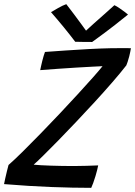

<svg xmlns="http://www.w3.org/2000/svg" viewBox="-32 -897 650 924"><path d="M407 7Q318.5 7 213.8 3Q109 -1 -12.5 -11Q-10.5 -21 -6.8 -38.5Q-3 -56 1.5 -73.8Q6 -91.5 9 -103Q37.5 -128 77.5 -167.5Q117.5 -207 163.2 -254Q209 -301 255 -349.8Q301 -398.5 342.2 -443.5Q383.5 -488.5 414.8 -523.8Q446 -559 461.5 -578.5Q448.5 -578 414.8 -576.2Q381 -574.5 336.5 -571.8Q292 -569 245.8 -565.8Q199.5 -562.5 161.5 -559.5Q163 -567.5 165.8 -579.8Q168.5 -592 171.5 -604Q178.5 -631.5 184.5 -647Q227 -650 283.2 -654Q339.5 -658 397.2 -661Q455 -664 502.5 -665Q510.5 -665 530 -665.2Q549.5 -665.5 569.2 -665.5Q589 -665.5 598 -665Q597 -658 594.8 -647Q592.5 -636 590 -626Q581.5 -594.5 576 -582.5Q548.5 -547 509.2 -501.8Q470 -456.5 425 -407.5Q380 -358.5 334.8 -310.8Q289.5 -263 248.8 -221.2Q208 -179.5 176.8 -148.8Q145.5 -118 130 -104.5Q159.5 -101.5 213.2 -99.8Q267 -98 324.5 -98Q354 -98 383.8 -99Q413.5 -100 440.5 -101Q437 -81.5 427.5 -49.5Q422.5 -32.5 416.5 -16.2Q410.5 0 407 7ZM518.5 -872Q529.5 -867 543.2 -857.5Q557 -848 568.8 -839.2Q580.5 -830.5 584 -827Q515 -771 472.2 -739.5Q429.5 -708 411.5 -695Q398.5 -695 372 -695.2Q345.5 -695.5 330 -696Q303.5 -731 274.2 -766.8Q245 -802.5 213.5 -838.5Q226 -846 248 -858.5Q270 -871 287 -877Q304 -855.5 323.5 -829.2Q343 -803 359.2 -781Q375.5 -759 382 -749.5Q395.5 -762.5 419.8 -784Q444 -805.5 470.8 -829.2Q497.5 -853 518.5 -872Z"/></svg>

Font: Grandstander
Style: Italic
Weight: 400
Italic angle: -15°
Designer: Tyler Finck
Foundry: Etcetera Type Co
Version: Version 1.200; ttfautohint (v1.8.3)